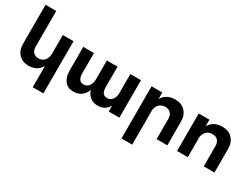

<svg xmlns="http://www.w3.org/2000/svg" viewBox="-69 -1467 3128 2388"><g transform="rotate(30 1495.0 -273.0)"><path d="M438 -538.1H591.8V210.9H438V-94.2Q382.3 5.9 257.8 5.9Q168.9 5.9 116.5 -49.6Q64 -105 64 -200.2V-756.8H217.8V-244.1Q217.8 -193.4 245.1 -164.1Q272.5 -134.8 319.8 -134.8Q374.5 -135.3 406.2 -173.6Q438 -211.9 438 -272Z M1408.2 -538.1H1561V0H1408.2V-85Q1358.9 5.9 1250 5.9Q1187 5.9 1143.1 -27.6Q1099.1 -61 1081.1 -122.1Q1058.1 -58.6 1012.2 -26.4Q966.3 5.9 901.9 5.9Q820.8 5.9 776.4 -49.1Q731.9 -104 731.9 -200.2V-538.1H885.7V-244.1Q885.7 -192.4 906.7 -163.1Q927.7 -133.8 967.8 -133.8Q1015.6 -135.3 1043.2 -173.3Q1070.8 -211.4 1070.8 -272V-538.1H1224.1V-244.1Q1224.1 -133.8 1306.2 -133.8Q1350.1 -135.3 1377 -167Q1403.8 -198.7 1408.2 -250Z M2051.8 -543.9Q2142.6 -543.9 2196 -488.3Q2249.5 -432.6 2249.5 -337.9V0H2095.7V-293Q2095.7 -343.8 2067.4 -373.3Q2039.1 -402.8 1989.7 -402.8Q1938 -402.3 1905 -369.6Q1872.1 -336.9 1866.7 -285.2V210.9H1712.9V-538.1H1866.7V-443.8Q1922.9 -542.5 2051.8 -543.9Z M2728.5 -543.9Q2819.3 -543.9 2872.8 -488.3Q2926.3 -432.6 2926.3 -337.9V0H2772.5V-293Q2772.5 -343.8 2744.1 -373.3Q2715.8 -402.8 2666.5 -402.8Q2614.7 -402.3 2581.8 -369.6Q2548.8 -336.9 2543.5 -285.2V0H2389.6V-538.1H2543.5V-443.8Q2599.6 -542.5 2728.5 -543.9Z"/></g></svg>

Font: Montserrat arm SemiBold
Style: Regular
Weight: 600
Designer: Julieta Ulanovsky
Foundry: Julieta Ulanovsky
Version: Version 6.000;PS 006.000;hotconv 1.0.88;makeotf.lib2.5.64775